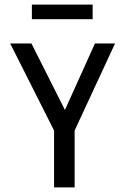

<svg xmlns="http://www.w3.org/2000/svg" viewBox="-20 -811 540 831"><path d="M214 0V-246L24 -623H116L261 -335L391 -623H478L303 -246V0ZM118 -728V-791H381V-728Z"/></svg>

Font: Inconsolata Medium
Style: Regular
Weight: 500
Monospace: yes
Designer: Raph Levien, Cyreal, Brenton Simpson
Foundry: Raph Levien, Cyreal, Google
Version: Version 3.001; ttfautohint (v1.8.2.53-6de2)